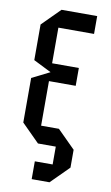

<svg xmlns="http://www.w3.org/2000/svg" viewBox="-89 -713 512 884"><g transform="rotate(10 166.5 -271.0)"><path d="M41.7 -125V-333.3L125 -375L41.7 -416.7V-583.3L125 -666.7H291.7V-583.3H125V-416.7H250V-333.3H125V-125H208.3L291.7 -41.7V41.7L208.3 125H125V41.7H208.3V-41.7H125Z"/></g></svg>

Font: Yulong
Style: Regular
Weight: 400
Designer: GGBotNet
Foundry: f0n7.com
Version: 1.00